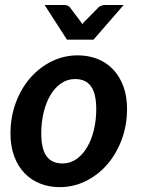

<svg xmlns="http://www.w3.org/2000/svg" viewBox="-20 -743 564 770"><path d="M22 0ZM231 -87.5C202 -87.5 180.5 -97.2 166.5 -116.8C152.5 -136.2 145.5 -166.8 145.5 -208.5C145.5 -237.8 148.7 -265.7 155 -292C161.3 -318.3 170.3 -341.4 182 -361.2C193.7 -381.1 207.9 -396.8 224.8 -408.5C241.6 -420.2 260.3 -426 281 -426C309.7 -426 331 -416.2 345 -396.8C359 -377.2 366 -346.7 366 -305C366 -276 362.8 -248.3 356.5 -222C350.2 -195.7 341.2 -172.6 329.5 -152.8C317.8 -132.9 303.7 -117.1 287 -105.2C270.3 -93.4 251.7 -87.5 231 -87.5ZM219.5 7.5C256.5 7.5 291.3 -0.6 324 -16.8C356.7 -32.9 385.2 -55.1 409.8 -83.2C434.2 -111.4 453.7 -144.6 468 -182.8C482.3 -220.9 489.5 -262 489.5 -306C489.5 -340.3 484.5 -370.8 474.5 -397.5C464.5 -424.2 450.8 -446.7 433.2 -465C415.8 -483.3 394.9 -497.2 370.8 -506.8C346.6 -516.2 320.3 -521 292 -521C255 -521 220.2 -513 187.5 -497C154.8 -481 126.2 -459 101.8 -431C77.2 -403 57.8 -369.8 43.5 -331.5C29.2 -293.2 22 -251.8 22 -207.5C22 -173.2 27 -142.7 37 -116C47 -89.3 60.8 -66.8 78.5 -48.5C96.2 -30.2 117 -16.2 141 -6.8C165 2.8 191.2 7.5 219.5 7.5ZM355 -584 476 -723H400.5C395.8 -723 391.2 -722.1 386.8 -720.2C382.2 -718.4 378.7 -716.5 376 -714.5L321.5 -659C319.5 -657.4 317.6 -655.4 315.8 -653.2C313.9 -651.1 312 -648.8 310 -646.5L301.5 -659L259.5 -714.5C257.5 -716.8 254.5 -718.8 250.5 -720.5C246.5 -722.2 242.2 -723 237.5 -723H159L248.5 -584Z"/></svg>

Font: Lato
Style: Bold Italic
Weight: 700
Italic angle: -7°
Designer: Lukasz Dziedzic
Foundry: tyPoland Lukasz Dziedzic
Version: Version 2.007; 2014-02-27